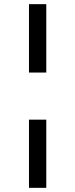

<svg xmlns="http://www.w3.org/2000/svg" viewBox="-20 -795 361 921"><path d="M202 -447H119V-775H202ZM202 106H119V-221H202Z"/></svg>

Font: Fauna One
Style: Regular
Weight: 400
Version: Version 1.001